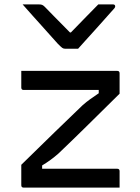

<svg xmlns="http://www.w3.org/2000/svg" viewBox="-20 -855 640 875"><path d="M336 -633H276Q269 -633 263.5 -637Q258 -641 244 -655Q236 -664 217.5 -684.5Q199 -705 175 -732Q151 -759 126.5 -786Q102 -813 83 -835H155Q166 -835 171.5 -833Q177 -831 184 -824Q195 -812 225 -782Q255 -752 299 -707H303Q345 -750 374.5 -780.5Q404 -811 428 -835H494Q505 -835 505 -826Q505 -822 501.5 -817.5Q498 -813 484 -798Q472 -785 452 -762Q432 -739 409 -714Q386 -689 366.5 -667Q347 -645 336 -633ZM77 -532H514Q525 -532 525 -521V-428Q442 -346 375 -280Q308 -214 246 -155Q212 -125 172 -101V-86H514Q525 -86 525 -75V0H88Q77 0 77 -11V-104Q161 -186 228 -251.5Q295 -317 356 -375Q374 -391 391 -403Q408 -415 430 -430V-445H88Q77 -445 77 -456Z"/></svg>

Font: Recursive Mn Lnr St
Style: Regular
Weight: 400
Monospace: yes
Version: Version 1.079;hotconv 1.0.112;makeotfexe 2.5.65598; ttfautoh